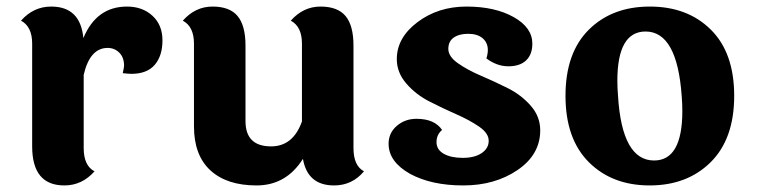

<svg xmlns="http://www.w3.org/2000/svg" viewBox="-20 -554 2305 585"><path d="M78 -108V-421Q78 -473 44 -491Q82 -534 136 -534Q225 -534 234 -438Q274 -534 367 -534Q414 -534 444.5 -506Q475 -478 475 -431Q475 -384 451.5 -356.5Q428 -329 380 -329Q374 -329 354 -331Q358 -349 358 -354Q358 -379 343.5 -393.5Q329 -408 308 -408Q254 -408 235 -326V-103Q235 -49 268 -32Q230 11 176 11Q78 11 78 -108Z M1057 -415V-103Q1057 -49 1089 -32Q1053 11 998 11Q917 11 903 -70Q852 11 761.5 11Q671 11 621 -35Q571 -81 571 -169V-421Q571 -473 537 -491Q575 -534 627.5 -534Q680 -534 704 -505Q728 -476 728 -415V-185Q728 -108 806 -108Q873 -108 900 -184V-421Q900 -473 866 -491Q904 -534 956.5 -534Q1009 -534 1033 -505Q1057 -476 1057 -415Z M1602 -421Q1602 -388 1583 -370Q1564 -352 1529 -352Q1494 -352 1462 -376Q1475 -417 1450 -438Q1434 -451 1406.5 -451Q1379 -451 1362.5 -439.5Q1346 -428 1346 -405Q1346 -382 1375 -361.5Q1404 -341 1445 -323.5Q1486 -306 1527 -285.5Q1568 -265 1597 -232Q1626 -199 1626 -157Q1626 -83 1557 -36Q1488 11 1391.5 11Q1295 11 1230 -24Q1164 -61 1164 -116Q1164 -149 1189 -170.5Q1214 -192 1249 -192Q1304 -192 1327 -158Q1310 -144 1310 -121Q1310 -98 1332 -85.5Q1354 -73 1390 -73Q1426 -73 1447.5 -87.5Q1469 -102 1469 -125Q1469 -148 1440 -168Q1411 -188 1370 -206Q1329 -224 1288 -245Q1247 -266 1218 -299.5Q1189 -333 1189 -374Q1189 -439 1252 -486.5Q1315 -534 1401.5 -534Q1488 -534 1545 -502Q1602 -470 1602 -421Z M1947 -458Q1861 -458 1861 -308Q1861 -286 1863 -262Q1875 -65 1973 -65Q2059 -65 2059 -216Q2059 -237 2057 -262Q2043 -458 1947 -458ZM1774 -463.5Q1845 -534 1960 -534Q2075 -534 2146 -463.5Q2217 -393 2217 -262Q2217 -131 2145.5 -60Q2074 11 1959.5 11Q1845 11 1774 -60Q1703 -131 1703 -262Q1703 -393 1774 -463.5Z"/></svg>

Font: Laila
Style: Bold
Weight: 700
Designer: Hitesh Malaviya
Foundry: Indian Type Foundry
Version: Version 1.302;PS 1.0;hotconv 1.0.78;makeotf.lib2.5.61930; tt